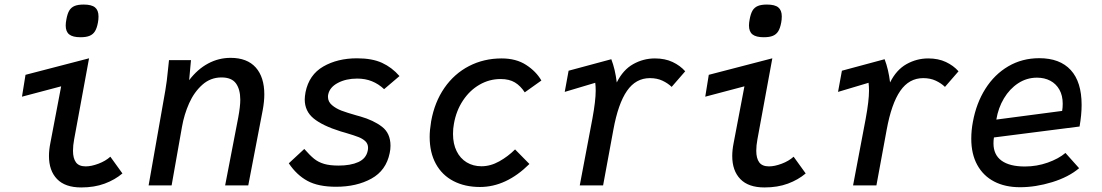

<svg xmlns="http://www.w3.org/2000/svg" viewBox="-20 -814 4840 843"><path d="M195 -129Q195 -155.5 201 -185.5L248.5 -435L76.5 -389.5L92 -485.5L371 -558L305.5 -202Q300.5 -175.5 300.5 -152Q300.5 -119 313.5 -101.2Q326.5 -83.5 356.5 -83.5Q381 -83.5 412.2 -95.2Q443.5 -107 464.5 -126L517.5 -52.5Q484.5 -24.5 439.5 -7.8Q394.5 9 336.5 9Q266 9 230.5 -27.8Q195 -64.5 195 -129ZM268.5 -702Q268.5 -714 271.5 -729Q276 -754 284.2 -767.8Q292.5 -781.5 307.5 -787.8Q322.5 -794 347.5 -794Q382 -794 397.2 -781.5Q412.5 -769 412.5 -742Q412.5 -727.5 410 -715Q405.5 -690.5 397 -676.8Q388.5 -663 373.5 -656.8Q358.5 -650.5 333.5 -650.5Q299.5 -650.5 284 -662.8Q268.5 -675 268.5 -702Z M717.5 -507.5 722 -550H818.5L810.5 -462Q847.5 -510.5 893.8 -535.2Q940 -560 992.5 -560Q1065 -560 1102.8 -517.8Q1140.5 -475.5 1140.5 -399.5Q1140.5 -368.5 1133.5 -330.5L1070 0H968.5L1026 -298Q1035 -346.5 1035 -376Q1035 -421.5 1016 -447.8Q997 -474 952.5 -474Q904.5 -474 868.5 -442Q832.5 -410 810.5 -360.8Q788.5 -311.5 779 -257L733.5 0H632.5L706 -417.5Q713 -458 717.5 -507.5Z M1248 -97 1316 -160Q1340.5 -132 1359 -117Q1377.5 -102 1402.8 -94.5Q1428 -87 1466.5 -87Q1519.5 -87 1553.5 -102.5Q1587.5 -118 1594.5 -152Q1596 -159 1596 -165Q1596 -182.5 1584.2 -193.8Q1572.5 -205 1554 -212.2Q1535.5 -219.5 1498.5 -230.5L1476 -237Q1396 -262 1357 -294Q1318 -326 1318 -377.5Q1318 -389.5 1321.5 -409.5Q1337 -486 1399.5 -522Q1462 -558 1547.5 -558Q1614 -558 1657.5 -538Q1701 -518 1734 -480L1666.5 -422.5Q1642 -445.5 1613 -457.2Q1584 -469 1548 -469Q1499.5 -469 1463.5 -450Q1427.5 -431 1421 -399Q1420 -395.5 1420 -388.5Q1420 -367.5 1437.5 -352.5Q1455 -337.5 1479.5 -328.2Q1504 -319 1544.5 -307.5L1562.5 -302.5Q1620 -286 1657.2 -257.5Q1694.5 -229 1694.5 -174Q1694.5 -158 1691 -142Q1675.5 -65.5 1610.8 -29.8Q1546 6 1455.5 6Q1377.5 6 1330 -19.8Q1282.5 -45.5 1248 -97Z M1866.5 -213Q1866.5 -242.5 1873 -281.5Q1888 -365.5 1931.2 -428Q1974.5 -490.5 2039.5 -524Q2104.5 -557.5 2182.5 -557.5Q2246 -557.5 2290 -529Q2334 -500.5 2357 -460.5L2284 -408.5Q2265.5 -437 2240.8 -452Q2216 -467 2178 -467Q2128.5 -467 2085.5 -442.2Q2042.5 -417.5 2012.8 -372.8Q1983 -328 1973 -270.5Q1969 -250 1969 -226Q1969 -182.5 1984.8 -150.5Q2000.5 -118.5 2029 -101.2Q2057.5 -84 2094 -84Q2133.5 -84 2172 -105.5Q2210.5 -127 2241.5 -158L2304.5 -94Q2202.5 7 2087.5 7Q2021 7 1971 -19Q1921 -45 1893.8 -94.5Q1866.5 -144 1866.5 -213Z M2581 -293Q2595.5 -372 2595.5 -416Q2595.5 -435 2593.5 -450.5L2459.5 -410.5L2476.5 -503.5L2664 -554Q2681 -510 2688 -452Q2715.5 -507.5 2760.2 -532.5Q2805 -557.5 2855.5 -557.5Q2899.5 -557.5 2933 -541.8Q2966.5 -526 2988.5 -501L2929 -432.5Q2912.5 -448.5 2888.5 -459.8Q2864.5 -471 2833.5 -471Q2771.5 -471 2732.8 -415Q2694 -359 2673 -244L2628 0H2525.5Z M3195 -129Q3195 -155.5 3201 -185.5L3248.5 -435L3076.5 -389.5L3092 -485.5L3371 -558L3305.5 -202Q3300.5 -175.5 3300.5 -152Q3300.5 -119 3313.5 -101.2Q3326.5 -83.5 3356.5 -83.5Q3381 -83.5 3412.2 -95.2Q3443.5 -107 3464.5 -126L3517.5 -52.5Q3484.5 -24.5 3439.5 -7.8Q3394.5 9 3336.5 9Q3266 9 3230.5 -27.8Q3195 -64.5 3195 -129ZM3268.5 -702Q3268.5 -714 3271.5 -729Q3276 -754 3284.2 -767.8Q3292.5 -781.5 3307.5 -787.8Q3322.5 -794 3347.5 -794Q3382 -794 3397.2 -781.5Q3412.5 -769 3412.5 -742Q3412.5 -727.5 3410 -715Q3405.5 -690.5 3397 -676.8Q3388.5 -663 3373.5 -656.8Q3358.5 -650.5 3333.5 -650.5Q3299.5 -650.5 3284 -662.8Q3268.5 -675 3268.5 -702Z M3781 -293Q3795.5 -372 3795.5 -416Q3795.5 -435 3793.5 -450.5L3659.5 -410.5L3676.5 -503.5L3864 -554Q3881 -510 3888 -452Q3915.5 -507.5 3960.2 -532.5Q4005 -557.5 4055.5 -557.5Q4099.5 -557.5 4133 -541.8Q4166.5 -526 4188.5 -501L4129 -432.5Q4112.5 -448.5 4088.5 -459.8Q4064.5 -471 4033.5 -471Q3971.5 -471 3932.8 -415Q3894 -359 3873 -244L3828 0H3725.5Z M4244.5 -205Q4244.5 -242 4251.5 -278.5Q4266.5 -361 4306.5 -424.2Q4346.5 -487.5 4407.2 -523Q4468 -558.5 4543 -558.5Q4633.5 -558.5 4681.2 -506.5Q4729 -454.5 4729 -353.5Q4729 -310.5 4720 -258.5L4344 -210.5Q4342 -198.5 4342 -184.5Q4342 -134.5 4377.2 -108.8Q4412.5 -83 4480 -83Q4532 -83 4580 -100Q4628 -117 4658 -142.5L4718 -75.5Q4672 -36.5 4599.5 -14.2Q4527 8 4458.5 8Q4393 8 4345 -17Q4297 -42 4270.8 -89.8Q4244.5 -137.5 4244.5 -205ZM4646 -358.5Q4646 -394.5 4631.5 -420.2Q4617 -446 4591.5 -459.5Q4566 -473 4533 -473Q4488 -473 4450.5 -448.5Q4413 -424 4388 -382.2Q4363 -340.5 4354.5 -289L4643.5 -327Q4646 -341 4646 -358.5Z"/></svg>

Font: JuliaMono Medium
Style: Italic
Weight: 500
Italic angle: -9°
Monospace: yes
Designer: cormullion
Foundry: corm
Version: Version 0.054; ttfautohint (v1.8.4)